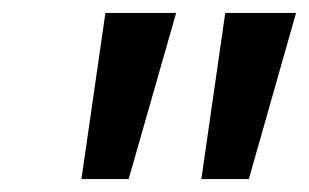

<svg xmlns="http://www.w3.org/2000/svg" viewBox="-20 -734 479 298"><path d="M329.6 -713.9H439.5L366.2 -456.1H292.5ZM143.6 -713.9H253.4L179.7 -456.1H106.4Z"/></svg>

Font: Viking Open Sans Light
Style: Bold Italic
Weight: 600
Italic angle: -12°
Foundry: Ascender Corporation
Version: Version 2.000